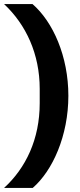

<svg xmlns="http://www.w3.org/2000/svg" viewBox="-33 -780 391 938"><path d="M301 -312C301 -505 226 -673 126 -760H-13C94 -660 161 -516 161 -346V-276C161 -100 93 41 -13 138H127C224 54 301 -117 301 -312Z"/></svg>

Font: IBM Plex Sans Thai Looped
Style: Bold
Weight: 700
Designer: Mike Abbink, Paul van der Laan, Pieter van Rosmalen, Ben Mitchell, Mark Frömberg
Foundry: Bold Monday
Version: Version 1.1